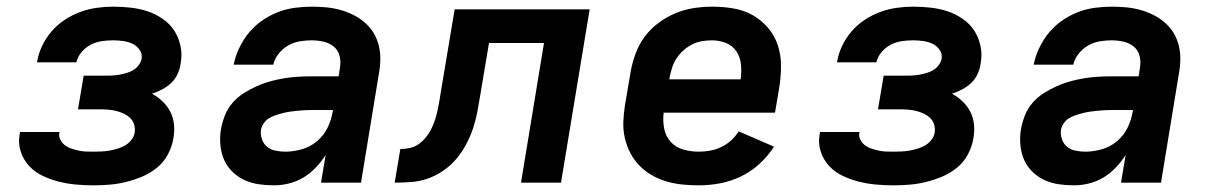

<svg xmlns="http://www.w3.org/2000/svg" viewBox="-20 -548 3640 576"><path d="M259 8Q233 8 206.5 5.5Q180 3 155 -3.5Q130 -10 107 -21Q84 -32 67 -50.5Q50 -69 42 -94Q34 -119 39 -145Q39 -147 39.5 -148.5Q40 -150 40 -152H159Q159 -152 158.5 -151Q158 -150 158 -150Q156 -139 161 -129Q166 -119 174.5 -112.5Q183 -106 193.5 -102.5Q204 -99 214.5 -96.5Q225 -94 236.5 -93.5Q248 -93 259 -93Q271 -93 283 -93.5Q295 -94 307 -96Q319 -98 331 -101.5Q343 -105 354 -111Q365 -117 373.5 -127.5Q382 -138 384 -150Q386 -162 382.5 -174Q379 -186 370.5 -194Q362 -202 351.5 -207Q341 -212 329 -215Q317 -218 305 -219Q293 -220 280 -220H214L231 -321H297Q307 -321 317.5 -321.5Q328 -322 338.5 -324Q349 -326 359.5 -329Q370 -332 379.5 -337.5Q389 -343 396 -352.5Q403 -362 405 -372Q407 -387 398.5 -399Q390 -411 377 -417Q364 -423 349 -425Q334 -427 319 -427Q302 -427 285 -424.5Q268 -422 252.5 -414Q237 -406 225 -392Q213 -378 209 -361H91Q95 -386 106 -409.5Q117 -433 134 -453Q151 -473 173.5 -488Q196 -503 220.5 -512Q245 -521 270 -524.5Q295 -528 319 -528Q346 -528 372.5 -525Q399 -522 423 -514Q447 -506 468 -491.5Q489 -477 502.5 -456.5Q516 -436 521.5 -410Q527 -384 522 -358Q520 -342 513 -326.5Q506 -311 494 -299.5Q482 -288 467 -280Q452 -272 436 -267Q454 -257 468 -243.5Q482 -230 491 -212.5Q500 -195 502 -174Q504 -153 500 -132Q496 -108 483.5 -84.5Q471 -61 450.5 -44.5Q430 -28 406 -18Q382 -8 357.5 -2Q333 4 308.5 6Q284 8 259 8Z M801 8Q778 8 755 4.5Q732 1 712 -8.5Q692 -18 676 -34Q660 -50 651.5 -70.5Q643 -91 641 -114.5Q639 -138 643 -161Q647 -182 655 -202.5Q663 -223 678 -240Q693 -257 712 -269Q731 -281 751.5 -290Q772 -299 792.5 -304.5Q813 -310 834.5 -313.5Q856 -317 876.5 -318Q897 -319 918 -319H996L1000 -346Q1003 -364 998.5 -381Q994 -398 981 -408.5Q968 -419 950.5 -423Q933 -427 915 -427Q897 -427 879 -424Q861 -421 844.5 -411.5Q828 -402 816 -387Q804 -372 800 -354H681Q686 -379 697.5 -403.5Q709 -428 726 -449Q743 -470 766 -486Q789 -502 813.5 -511.5Q838 -521 864 -524.5Q890 -528 915 -528Q937 -528 958.5 -526Q980 -524 1000 -518.5Q1020 -513 1038.5 -504Q1057 -495 1072.5 -482Q1088 -469 1099 -452Q1110 -435 1115.5 -414.5Q1121 -394 1121 -372.5Q1121 -351 1117 -329L1063 0H943L957 -83Q944 -63 927 -45Q910 -27 889.5 -15Q869 -3 846.5 2.5Q824 8 801 8ZM836 -93Q860 -93 885 -100Q910 -107 930.5 -124Q951 -141 962.5 -164.5Q974 -188 978 -213L979 -218H918Q907 -218 896.5 -217.5Q886 -217 875 -216Q864 -215 853 -213.5Q842 -212 831.5 -209.5Q821 -207 810 -203.5Q799 -200 789 -194.5Q779 -189 772 -179Q765 -169 763 -159Q761 -144 766 -130Q771 -116 781.5 -107.5Q792 -99 806.5 -96Q821 -93 836 -93Z M1164 0 1181 -101Q1195 -101 1209.5 -104Q1224 -107 1236.5 -116Q1249 -125 1258.5 -137Q1268 -149 1274.5 -162.5Q1281 -176 1285.5 -190Q1290 -204 1293 -218.5Q1296 -233 1298.5 -247Q1301 -261 1303 -275Q1303 -277 1303.5 -278.5Q1304 -280 1304 -281L1344 -520H1749L1663 0H1543L1612 -419H1447L1421 -264Q1417 -240 1412.5 -215Q1408 -190 1400 -165.5Q1392 -141 1379.5 -117Q1367 -93 1350 -72.5Q1333 -52 1310.5 -36.5Q1288 -21 1264 -12.5Q1240 -4 1214.5 -2Q1189 0 1164 0Z M2076 8Q2051 8 2026.5 5.5Q2002 3 1978.5 -4Q1955 -11 1934.5 -23Q1914 -35 1898 -51.5Q1882 -68 1871 -89Q1860 -110 1854.5 -134Q1849 -158 1850 -183Q1851 -208 1855 -233L1872 -333Q1877 -361 1887 -388Q1897 -415 1914.5 -438.5Q1932 -462 1956.5 -480Q1981 -498 2008 -509Q2035 -520 2063 -524Q2091 -528 2118 -528Q2150 -528 2181.5 -522.5Q2213 -517 2239 -502Q2265 -487 2284.5 -464Q2304 -441 2313.5 -412Q2323 -383 2323 -351Q2323 -319 2318 -287L2305 -210H1971Q1968 -186 1972.5 -162.5Q1977 -139 1992 -122.5Q2007 -106 2029.5 -99.5Q2052 -93 2076 -93Q2093 -93 2110 -96Q2127 -99 2143 -106.5Q2159 -114 2172.5 -126Q2186 -138 2196 -154L2302 -108Q2284 -80 2258.5 -56.5Q2233 -33 2202.5 -18.5Q2172 -4 2140 2Q2108 8 2076 8ZM2202 -310Q2205 -332 2203 -354Q2201 -376 2189.5 -393.5Q2178 -411 2158 -419Q2138 -427 2116 -427Q2101 -427 2086 -424.5Q2071 -422 2057 -415Q2043 -408 2031 -397.5Q2019 -387 2010 -373.5Q2001 -360 1996.5 -345.5Q1992 -331 1989 -317L1988 -310Z M2659 8Q2633 8 2606.5 5.5Q2580 3 2555 -3.5Q2530 -10 2507 -21Q2484 -32 2467 -50.5Q2450 -69 2442 -94Q2434 -119 2439 -145Q2439 -147 2439.5 -148.5Q2440 -150 2440 -152H2559Q2559 -152 2558.5 -151Q2558 -150 2558 -150Q2556 -139 2561 -129Q2566 -119 2574.5 -112.5Q2583 -106 2593.5 -102.5Q2604 -99 2614.5 -96.5Q2625 -94 2636.5 -93.5Q2648 -93 2659 -93Q2671 -93 2683 -93.5Q2695 -94 2707 -96Q2719 -98 2731 -101.5Q2743 -105 2754 -111Q2765 -117 2773.5 -127.5Q2782 -138 2784 -150Q2786 -162 2782.5 -174Q2779 -186 2770.5 -194Q2762 -202 2751.5 -207Q2741 -212 2729 -215Q2717 -218 2705 -219Q2693 -220 2680 -220H2614L2631 -321H2697Q2707 -321 2717.5 -321.5Q2728 -322 2738.5 -324Q2749 -326 2759.5 -329Q2770 -332 2779.5 -337.5Q2789 -343 2796 -352.5Q2803 -362 2805 -372Q2807 -387 2798.5 -399Q2790 -411 2777 -417Q2764 -423 2749 -425Q2734 -427 2719 -427Q2702 -427 2685 -424.5Q2668 -422 2652.5 -414Q2637 -406 2625 -392Q2613 -378 2609 -361H2491Q2495 -386 2506 -409.5Q2517 -433 2534 -453Q2551 -473 2573.5 -488Q2596 -503 2620.5 -512Q2645 -521 2670 -524.5Q2695 -528 2719 -528Q2746 -528 2772.5 -525Q2799 -522 2823 -514Q2847 -506 2868 -491.5Q2889 -477 2902.5 -456.5Q2916 -436 2921.5 -410Q2927 -384 2922 -358Q2920 -342 2913 -326.5Q2906 -311 2894 -299.5Q2882 -288 2867 -280Q2852 -272 2836 -267Q2854 -257 2868 -243.5Q2882 -230 2891 -212.5Q2900 -195 2902 -174Q2904 -153 2900 -132Q2896 -108 2883.5 -84.5Q2871 -61 2850.5 -44.5Q2830 -28 2806 -18Q2782 -8 2757.5 -2Q2733 4 2708.5 6Q2684 8 2659 8Z M3201 8Q3178 8 3155 4.5Q3132 1 3112 -8.5Q3092 -18 3076 -34Q3060 -50 3051.5 -70.5Q3043 -91 3041 -114.5Q3039 -138 3043 -161Q3047 -182 3055 -202.5Q3063 -223 3078 -240Q3093 -257 3112 -269Q3131 -281 3151.5 -290Q3172 -299 3192.5 -304.5Q3213 -310 3234.5 -313.5Q3256 -317 3276.5 -318Q3297 -319 3318 -319H3396L3400 -346Q3403 -364 3398.5 -381Q3394 -398 3381 -408.5Q3368 -419 3350.5 -423Q3333 -427 3315 -427Q3297 -427 3279 -424Q3261 -421 3244.5 -411.5Q3228 -402 3216 -387Q3204 -372 3200 -354H3081Q3086 -379 3097.5 -403.5Q3109 -428 3126 -449Q3143 -470 3166 -486Q3189 -502 3213.5 -511.5Q3238 -521 3264 -524.5Q3290 -528 3315 -528Q3337 -528 3358.5 -526Q3380 -524 3400 -518.5Q3420 -513 3438.5 -504Q3457 -495 3472.5 -482Q3488 -469 3499 -452Q3510 -435 3515.5 -414.5Q3521 -394 3521 -372.5Q3521 -351 3517 -329L3463 0H3343L3357 -83Q3344 -63 3327 -45Q3310 -27 3289.5 -15Q3269 -3 3246.5 2.5Q3224 8 3201 8ZM3236 -93Q3260 -93 3285 -100Q3310 -107 3330.5 -124Q3351 -141 3362.5 -164.5Q3374 -188 3378 -213L3379 -218H3318Q3307 -218 3296.5 -217.5Q3286 -217 3275 -216Q3264 -215 3253 -213.5Q3242 -212 3231.5 -209.5Q3221 -207 3210 -203.5Q3199 -200 3189 -194.5Q3179 -189 3172 -179Q3165 -169 3163 -159Q3161 -144 3166 -130Q3171 -116 3181.5 -107.5Q3192 -99 3206.5 -96Q3221 -93 3236 -93Z"/></svg>

Font: Zed Sans Extended
Style: Bold Italic
Weight: 700
Width: 7
Italic angle: -9°
Designer: Belleve Invis
Foundry: Belleve Invis
Version: Version 1.0.0; ttfautohint (v1.8.4)